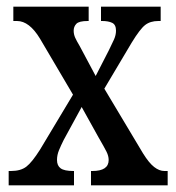

<svg xmlns="http://www.w3.org/2000/svg" viewBox="-20 -556 528 576"><path d="M6 0V-43H13Q42 -43 59 -56Q76 -69 100 -107L199 -272L100 -440Q68 -493 31 -493H20V-536H246V-493H243Q217 -493 209 -484.5Q201 -476 201 -464Q201 -453 205.5 -443Q210 -433 219 -418L267 -328L307 -406Q316 -424 322 -437.5Q328 -451 328 -464Q328 -482 316.5 -487.5Q305 -493 287 -493H283V-536H462V-493H455Q431 -493 415.5 -481Q400 -469 375 -428L293 -290L409 -96Q427 -67 442.5 -55Q458 -43 473 -43H483V0H253V-43H257Q306 -43 306 -76Q306 -88 299.5 -101Q293 -114 275 -145L225 -235L171 -136Q163 -120 157 -105.5Q151 -91 151 -76Q151 -59 162 -51Q173 -43 200 -43H202V0Z"/></svg>

Font: Noto Serif Myanmar ExtraCondensed Medium
Style: Regular
Weight: 500
Width: 2
Designer: Ben Mitchell and the Monotype Design Team
Foundry: Monotype Imaging Inc.
Version: Version 2.106; ttfautohint (v1.8.4.7-5d5b)